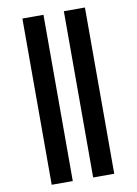

<svg xmlns="http://www.w3.org/2000/svg" viewBox="-101 -805 760 1069"><g transform="rotate(-10 279.5 -270.0)"><path d="M102.5 200.2V-739.7H221.7V200.2ZM336.9 200.2V-739.7H456.1V200.2Z"/></g></svg>

Font: Monda
Style: Bold
Weight: 700
Designer: Vernon Adams
Foundry: Vernon Adams
Version: Version 2.100; ttfautohint (v1.8.3)